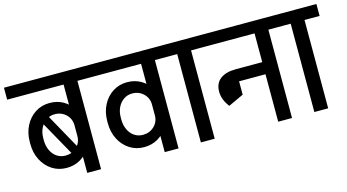

<svg xmlns="http://www.w3.org/2000/svg" viewBox="-98 -909 2134 1180"><g transform="rotate(-15 969.0 -319.0)"><path d="M334 -233V-304H392V-233ZM300 -93 120 -415 164 -449 343 -127ZM-25 -562V-638H354V-562ZM42 -261V-276H128V-261ZM128 -275H42Q42 -332 65.5 -377.5Q89 -423 129.5 -449Q170 -475 221 -475L233 -400Q203 -400 179 -383.5Q155 -367 141.5 -339Q128 -311 128 -275ZM392 -302H334Q334 -344 305 -372Q276 -400 233 -400L221 -475Q270 -475 308.5 -452.5Q347 -430 369.5 -391Q392 -352 392 -302ZM128 -262Q128 -227 141.5 -198Q155 -169 179 -153Q203 -137 233 -137L221 -62Q170 -62 129.5 -88Q89 -114 65.5 -159.5Q42 -205 42 -262ZM392 -234Q392 -185 369.5 -146Q347 -107 308.5 -84.5Q270 -62 221 -62L233 -137Q276 -137 305 -165Q334 -193 334 -234ZM334 0V-626H422V0ZM238 -562V-638H518V-562Z M468 -562V-638H847V-562ZM535 -261V-276H621V-261ZM621 -275H535Q535 -332 558.5 -377.5Q582 -423 622.5 -449Q663 -475 714 -475L726 -400Q696 -400 672 -383.5Q648 -367 634.5 -339Q621 -311 621 -275ZM885 -302H827Q827 -344 798 -372Q769 -400 726 -400L714 -475Q763 -475 801.5 -452.5Q840 -430 862.5 -391Q885 -352 885 -302ZM621 -262Q621 -227 634.5 -198Q648 -169 672 -153Q696 -137 726 -137L714 -62Q663 -62 622.5 -88Q582 -114 558.5 -159.5Q535 -205 535 -262ZM885 -234Q885 -185 862.5 -146Q840 -107 801.5 -84.5Q763 -62 714 -62L726 -137Q769 -137 798 -165Q827 -193 827 -234ZM827 0V-626H915V0ZM731 -562V-638H1011V-562Z M1057 0V-626H1145V0ZM961 -562V-638H1241V-562Z M1191 -562V-638H1618V-562ZM1246 -272Q1246 -324 1281 -351.5Q1316 -379 1381 -379V-320Q1354 -320 1340 -307.5Q1326 -295 1326 -272ZM1284 -172Q1246 -221 1246 -272H1326Q1326 -248 1356 -210ZM1284 -172 1306 -335H1381V-217ZM1378 -302V-379H1592V-302ZM1549 0V-626H1637V0ZM1453 -562V-638H1733V-562Z M1779 0V-626H1867V0ZM1683 -562V-638H1963V-562Z"/></g></svg>

Font: Akshar Light
Style: Regular
Weight: 400
Version: Version 1.100